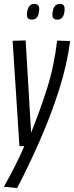

<svg xmlns="http://www.w3.org/2000/svg" viewBox="-23 -751 381 988"><path d="M271 -542 338 -540Q322 -418 281.5 -290.5Q241 -163 185 -34.5Q129 94 65 217L-3 210Q26 158 52.5 106.5Q79 55 102 1H77L42 -541L109 -543L137 -68Q181 -177 218 -292Q255 -407 271 -542ZM272 -650Q258 -650 251.5 -657.5Q245 -665 247 -684Q252 -731 285 -731Q299 -731 305 -723Q311 -715 309 -695Q305 -650 272 -650ZM141 -650Q127 -650 120.5 -657.5Q114 -665 116 -683Q121 -731 153 -731Q167 -731 174 -723Q181 -715 178 -695Q174 -650 141 -650Z"/></svg>

Font: Georama Condensed
Style: Italic
Weight: 400
Width: 3
Italic angle: -9°
Designer: Jean-Baptiste Levee
Foundry: Production Type
Version: Version 1.000